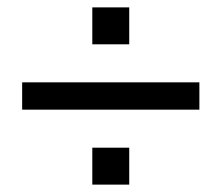

<svg xmlns="http://www.w3.org/2000/svg" viewBox="-20 -590 600 520"><path d="M40 -367H520V-293H40ZM230 -190H330V-90H230ZM230 -570H330V-470H230Z"/></svg>

Font: TASA Explorer VF
Style: Regular
Weight: 400
Designer: Weizhong Zhang
Foundry: Local Remote
Version: Version 1.000;Glyphs 3.2 (3192)